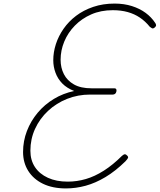

<svg xmlns="http://www.w3.org/2000/svg" viewBox="-20 -1035 893 1074"><path d="M349 19Q274 19 220.5 -7Q167 -33 138 -79Q109 -125 109 -185Q109 -246 130.5 -302Q152 -358 190.5 -404Q229 -450 281 -481.5Q333 -513 395 -526Q354 -542 328.5 -568Q303 -594 290.5 -628Q278 -662 278 -698Q278 -743 292.5 -788Q307 -833 335.5 -874Q364 -915 405.5 -946.5Q447 -978 501.5 -996.5Q556 -1015 621 -1015Q674 -1015 718 -1001Q762 -987 794.5 -963Q827 -939 848 -907Q852 -902 853 -895Q854 -888 844 -880Q836 -874 830 -877Q824 -880 818 -885Q793 -916 762.5 -936.5Q732 -957 694.5 -967.5Q657 -978 611 -978Q544 -978 490.5 -954.5Q437 -931 398.5 -891.5Q360 -852 339.5 -802.5Q319 -753 319 -701Q319 -656 337.5 -620Q356 -584 394 -562.5Q432 -541 492 -541H621Q627 -541 630 -536.5Q633 -532 631 -523Q629 -514 623.5 -510Q618 -506 611 -506H484Q416 -506 355.5 -482Q295 -458 248.5 -414.5Q202 -371 176 -314Q150 -257 150 -192Q150 -139 175.5 -100.5Q201 -62 248 -40.5Q295 -19 359 -19Q410 -19 460 -33.5Q510 -48 561 -80.5Q612 -113 662 -163Q672 -172 678.5 -172Q685 -172 692 -164Q699 -157 695.5 -150.5Q692 -144 682 -133Q626 -78 570 -44.5Q514 -11 459 4Q404 19 349 19Z"/></svg>

Font: Playwrite RO Thin
Style: Regular
Weight: 250
Version: Version 1.002